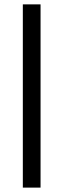

<svg xmlns="http://www.w3.org/2000/svg" viewBox="-20 -731 291 883"><path d="M166.5 -710.9H85V131.8H166.5Z"/></svg>

Font: Shabnam Medium
Style: Regular
Weight: 500
Foundry: DejaVu fonts team - Redesigned by Saber Rastikerdar - Based on Vazir font
Version: Version 5.0.1